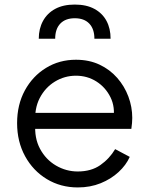

<svg xmlns="http://www.w3.org/2000/svg" viewBox="-20 -810 655 842"><path d="M55 -270Q55 -351 89 -413.5Q123 -476 181.5 -512Q240 -548 313 -548Q371 -548 416.5 -526.5Q462 -505 494 -468.5Q526 -432 543 -386.5Q560 -341 560 -293Q560 -283 559 -270.5Q558 -258 556 -245H103V-315H513L477 -285Q486 -340 464.5 -383.5Q443 -427 403 -452.5Q363 -478 313 -478Q263 -478 220.5 -452Q178 -426 154 -379.5Q130 -333 135 -269Q130 -205 155.5 -157.5Q181 -110 225.5 -84Q270 -58 321 -58Q380 -58 420 -86Q460 -114 485 -156L549 -122Q533 -86 500 -55.5Q467 -25 421.5 -6.5Q376 12 321 12Q246 12 185.5 -24.5Q125 -61 90 -125Q55 -189 55 -270ZM150 -640Q150 -684 168.5 -718Q187 -752 222 -771Q257 -790 308 -790Q359 -790 394 -771Q429 -752 447 -718.5Q465 -685 465 -640H394Q394 -683 371.5 -706.5Q349 -730 308 -730Q267 -730 244.5 -706.5Q222 -683 222 -640Z"/></svg>

Font: Kosmopol Plus Jakarta Sans
Style: Regular
Weight: 400
Designer: Gumpita Rahayu
Foundry: Tokotype
Version: Version 2.006